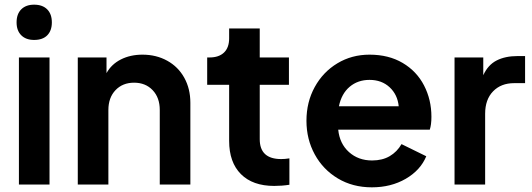

<svg xmlns="http://www.w3.org/2000/svg" viewBox="-20 -790 2279 822"><path d="M61 -544H192V0H61ZM126 -770Q162 -770 182 -750Q202 -730 202 -694Q202 -659 182.5 -639Q163 -619 126 -619Q91 -619 71 -639Q51 -659 51 -694Q51 -730 71 -750Q91 -770 126 -770Z M313 -544H436V-477Q457 -515 497.5 -535.5Q538 -556 590 -556Q649 -556 696 -530Q743 -504 769 -457Q795 -410 795 -350V0H664V-319Q664 -372 633.5 -404Q603 -436 554 -436Q505 -436 474.5 -404Q444 -372 444 -319V0H313Z M961 -187V-427H867V-544H877Q917 -544 939 -565Q961 -586 961 -626V-668H1092V-544H1217V-427H1092V-194Q1092 -109 1184 -109Q1200 -109 1219 -112V1Q1187 6 1154 6Q1062 6 1011.5 -44.5Q961 -95 961 -187Z M1292 -273Q1292 -353 1327.5 -417.5Q1363 -482 1424.5 -519Q1486 -556 1562 -556Q1644 -556 1704 -520.5Q1764 -485 1795.5 -424Q1827 -363 1827 -290Q1827 -256 1820 -235H1428Q1434 -175 1474 -139Q1514 -103 1573 -103Q1617 -103 1648.5 -121.5Q1680 -140 1699 -173L1805 -121Q1780 -61 1717 -24.5Q1654 12 1572 12Q1490 12 1426.5 -26Q1363 -64 1327.5 -129Q1292 -194 1292 -273ZM1687 -335Q1682 -385 1648 -416.5Q1614 -448 1562 -448Q1512 -448 1477 -418.5Q1442 -389 1431 -335Z M1926 -544H2049V-468Q2069 -512 2106 -531Q2143 -550 2196 -550H2228V-434H2181Q2125 -434 2091 -399Q2057 -364 2057 -303V0H1926Z"/></svg>

Font: Eudoxus Sans
Style: Bold
Weight: 700
Designer: Stijn de Vries
Foundry: tokotype
Version: Version 2.005